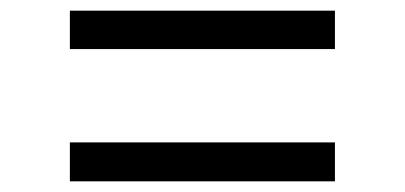

<svg xmlns="http://www.w3.org/2000/svg" viewBox="-20 -541 760 360"><path d="M111 -449V-521H608V-449ZM111 -201V-274H608V-201Z"/></svg>

Font: Mona Sans Expanded
Style: Regular
Weight: 400
Width: 7
Designer: Deni Anggara
Foundry: GitHub
Version: Version 2.000